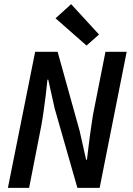

<svg xmlns="http://www.w3.org/2000/svg" viewBox="-20 -903 640 923"><path d="M18 0 149 -654H257L363 -273L394 -135H398Q401 -159 404.5 -189Q408 -219 412 -249Q416 -279 420 -305Q424 -331 427 -351L487 -654H589L459 0H352L243 -381L212 -520H208Q205 -486 200 -446Q195 -406 189.5 -367Q184 -328 178 -296L120 0ZM396 -684 247 -815 322 -883 456 -737Z"/></svg>

Font: Source Code Pro ExtraLight SemiBold
Style: Italic
Weight: 600
Italic angle: -11°
Monospace: yes
Version: Version 1.016;hotconv 1.0.116;makeotfexe 2.5.65601